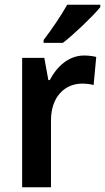

<svg xmlns="http://www.w3.org/2000/svg" viewBox="-20 -786 441 806"><path d="M401 -756V-766H262C237 -721 196 -661 163 -618V-606H244C292 -643 370 -718 401 -756ZM333 -553C268 -553 218 -506 189 -450H183L166 -543H73V0H194V-280C194 -381 253 -435 325 -435C341 -435 360 -433 373 -429L384 -547C369 -551 349 -553 333 -553Z"/></svg>

Font: Noto Sans Arabic SemCond SemBd
Style: Regular
Weight: 600
Width: 4
Designer: Monotype Design Team, Nadine Chahine, Nizar Qandah and Khaled Hosny
Foundry: Monotype Imaging Inc.
Version: Version 2.012